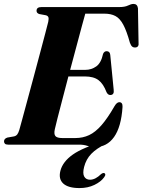

<svg xmlns="http://www.w3.org/2000/svg" viewBox="-26 -736 725 977"><path d="M377 0H15.5Q3.5 0 -1 -4.8Q-5.5 -9.5 -5.5 -16.5Q-5.5 -30.5 11.5 -36L45.5 -42Q56 -44.5 61.8 -52Q67.5 -59.5 72 -74Q76 -87.5 87 -128.5Q98 -169.5 113.5 -226.5Q129 -283.5 145.8 -346.2Q162.5 -409 178 -466.8Q193.5 -524.5 204.5 -566.8Q215.5 -609 219.5 -625Q223 -641.5 220 -648.8Q217 -656 206.5 -658.5L174 -664.5Q160 -669 160 -681Q160 -700 184.5 -700H579.5Q609.5 -700 625.5 -708Q641.5 -716 653.5 -716Q673 -716 676 -694L679 -520Q682 -496.5 664 -494.5Q654 -493.5 647.2 -498.5Q640.5 -503.5 635 -518.5Q618.5 -578.5 601.2 -610.5Q584 -642.5 561.2 -654.5Q538.5 -666.5 505 -666.5H408Q403 -649 391.2 -605.5Q379.5 -562 363.8 -503Q348 -444 331 -380.5H408Q439 -380.5 463.8 -398Q488.5 -415.5 498.5 -462Q504.5 -475.5 516.5 -475.5Q533 -475.5 535 -457L552.5 -279Q556 -253.5 536 -252.5Q523.5 -252 516 -267Q500 -309.5 475.2 -328.2Q450.5 -347 405.5 -347H322Q306 -285.5 291.2 -229.2Q276.5 -173 266.2 -132.8Q256 -92.5 253 -78.5Q247.5 -54 255.8 -43.8Q264 -33.5 291.5 -33.5H357Q395.5 -33.5 427.5 -48.5Q459.5 -63.5 490.5 -99Q521.5 -134.5 556.5 -195.5Q568.5 -216 581 -216Q598.5 -216 597.5 -192Q591 -90.5 554.5 -39Q518 12.5 457 12.5Q436.5 12.5 418.5 6.2Q400.5 0 377 0ZM508.5 -18.5 512.5 -3.5Q465.5 19 438.8 46.5Q412 74 402 113.5Q393.5 147 402.8 162.8Q412 178.5 432 178.5Q446.5 178.5 460.8 170.8Q475 163 486.5 151.5Q497.5 142 505 145Q509 146.5 509.8 151.8Q510.5 157 504 166Q487.5 189 454.2 205Q421 221 378.5 221Q321 221 295.8 197.8Q270.5 174.5 281.5 132.5Q293.5 86.5 344.5 50.5Q395.5 14.5 508.5 -18.5Z"/></svg>

Font: Fraunces 72pt
Style: Bold Italic
Weight: 700
Italic angle: -16°
Version: Version 1.000;[b76b70a41]